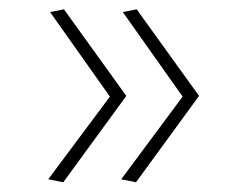

<svg xmlns="http://www.w3.org/2000/svg" viewBox="-20 -465 512 406"><path d="M236.3 -85.9 366.2 -260.7 239.7 -439.5 269 -445.3 400.9 -262.2 267.6 -79.6ZM82 -85.9 212.4 -260.7 85.9 -439.5 115.2 -445.3 247.1 -262.2 113.8 -79.6Z"/></svg>

Font: Comme Thin
Style: Regular
Weight: 250
Version: Version 1.000;gftools[0.9.27]